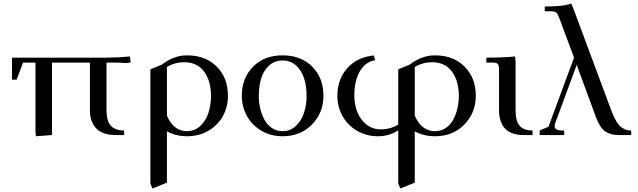

<svg xmlns="http://www.w3.org/2000/svg" viewBox="-20 -766 3619 1089"><path d="M47.9 -314V-439H584Q646.5 -439 716.8 -445.8L720.2 -418V-411.1L691.9 -408.2Q662.1 -411.1 615.2 -411.1H584V-141.1Q584 -80.1 608.6 -53Q633.3 -25.9 684.1 -25.9V0H637.2Q595.7 0 565.9 -11.7Q536.1 -23.4 520.3 -43.9Q504.4 -64.5 497.3 -87.2Q490.2 -109.9 490.2 -136.2V-411.1H274.9V0L184.1 6.8L181.2 -19V-411.1H110.8L74.2 -314Z M833 274.9V-373L897 -398.9Q965.8 -452.1 1040.5 -452.1Q1145.5 -452.1 1209.2 -388.2Q1272.9 -324.2 1272.9 -223.1Q1272.9 -160.2 1244.4 -107.9Q1215.8 -55.7 1162.1 -24.4Q1108.4 6.8 1040.5 6.8Q978 6.8 926.8 -21V270L844.7 303.2ZM926.8 -110.8Q942.9 -70.3 971.7 -46.1Q1000.5 -22 1040.5 -22Q1085 -22 1116.7 -52.2Q1148.4 -82.5 1162.6 -127Q1176.8 -171.4 1176.8 -223.1Q1176.8 -306.6 1137.7 -359.9Q1098.6 -413.1 1024.9 -413.1Q972.2 -413.1 926.8 -386.2Z M1351.6 -223.1Q1351.6 -323.2 1415.3 -387.7Q1479 -452.1 1582.5 -452.1Q1687 -452.1 1750.7 -388.2Q1814.5 -324.2 1814.5 -223.1Q1814.5 -126.5 1749.5 -59.8Q1684.6 6.8 1582.5 6.8Q1515.6 6.8 1462.4 -24.7Q1409.2 -56.2 1380.4 -108.4Q1351.6 -160.6 1351.6 -223.1ZM1447.8 -223.1Q1447.8 -185.1 1456.1 -149.9Q1464.4 -114.7 1480.5 -85.9Q1496.6 -57.1 1522.9 -39.6Q1549.3 -22 1582.5 -22Q1627 -22 1658.7 -52.2Q1690.4 -82.5 1704.6 -127Q1718.8 -171.4 1718.8 -223.1Q1718.8 -278.8 1704.3 -323Q1689.9 -367.2 1658.4 -395Q1627 -422.9 1582.5 -422.9Q1538.1 -422.9 1507.1 -395Q1476.1 -367.2 1461.9 -323Q1447.8 -278.8 1447.8 -223.1Z M1893.6 -223.1Q1893.6 -316.9 1950.2 -379.9Q2006.8 -442.9 2100.6 -451.2L2107.4 -424.8Q2052.2 -415 2021 -361.6Q1989.7 -308.1 1989.7 -223.1Q1989.7 -174.8 2005.9 -132.3Q2022 -89.8 2057.1 -61Q2092.3 -32.2 2140.6 -32.2Q2193.4 -32.2 2238.8 -59.1V-373L2302.7 -398.9Q2371.6 -452.1 2446.8 -452.1Q2551.3 -452.1 2615 -388.2Q2678.7 -324.2 2678.7 -223.1Q2678.7 -126.5 2613.8 -59.8Q2548.8 6.8 2446.8 6.8Q2383.8 6.8 2332.5 -21V270L2250.5 303.2L2238.8 274.9V-26.9Q2188 6.8 2124.5 6.8Q2057.6 6.8 2004.4 -24.7Q1951.2 -56.2 1922.4 -108.4Q1893.6 -160.6 1893.6 -223.1ZM2332.5 -110.8Q2348.6 -70.3 2377.7 -46.1Q2406.7 -22 2446.8 -22Q2480.5 -22 2507.1 -39.3Q2533.7 -56.6 2549.8 -85.7Q2565.9 -114.7 2574.2 -149.9Q2582.5 -185.1 2582.5 -223.1Q2582.5 -306.6 2543.5 -359.9Q2504.4 -413.1 2430.7 -413.1Q2377.9 -413.1 2332.5 -386.2Z M2738.3 -411.1V-439Q2831.5 -439 2901.4 -445.8L2904.3 -418V-141.1Q2904.3 -79.6 2927.2 -52.7Q2950.2 -25.9 3000.5 -25.9V0H2947.3Q2916.5 0 2892.1 -8.1Q2867.7 -16.1 2852.8 -29.1Q2837.9 -42 2828.1 -60.3Q2818.4 -78.6 2814.5 -97.2Q2810.5 -115.7 2810.5 -136.2V-371.1Q2810.5 -396 2803.5 -403.6Q2796.4 -411.1 2771.5 -411.1Z M3041 0V-25.9L3090.8 -46.9L3235.8 -439L3152.8 -662.1Q3143.6 -687 3135.5 -694.6Q3127.4 -702.1 3103 -702.1H3069.8V-729Q3178.2 -729 3220.2 -746.1L3231.9 -717.8L3447.3 -139.2Q3460.9 -102.5 3475.3 -78.6Q3489.7 -54.7 3504.6 -43.9Q3519.5 -33.2 3531.7 -29.5Q3543.9 -25.9 3560.1 -25.9V0H3490.2Q3441.4 0 3411.4 -21.7Q3381.3 -43.5 3359.9 -102.1L3251 -397.9L3128.9 -66.9Q3126 -58.1 3126 -49.8Q3126 -25.9 3168 -25.9H3180.2V0Z"/></svg>

Font: Dihjauti S
Style: Bold
Weight: 700
Designer: T. Christopher White
Version: Version 3.0.0